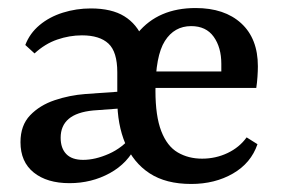

<svg xmlns="http://www.w3.org/2000/svg" viewBox="-20 -448 700 478"><path d="M456 10Q393 10 352.5 -16.5Q312 -43 292 -90.5Q272 -138 272 -200Q272 -304 323 -366Q374 -428 467 -428Q539 -428 580.5 -390Q622 -352 622 -283Q622 -272 621 -257Q620 -242 618 -229H336V-270H531Q531 -275 531 -279.5Q531 -284 531 -289Q531 -330 512 -356.5Q493 -383 456 -383Q414 -383 390.5 -346Q367 -309 367 -222Q367 -159 381.5 -121.5Q396 -84 422.5 -68.5Q449 -53 483 -53Q517 -53 546.5 -67Q576 -81 594 -106L621 -89Q605 -42 560 -16Q515 10 456 10ZM272 -191V-268Q272 -319 250 -339.5Q228 -360 184 -360Q153 -360 122.5 -349.5Q92 -339 66 -315L43 -336Q54 -365 78.5 -385.5Q103 -406 136.5 -416.5Q170 -427 206 -427Q258 -427 289.5 -407.5Q321 -388 336 -351Q351 -314 353 -262ZM153 8Q97 8 64 -18.5Q31 -45 31 -94Q31 -136 55 -161Q79 -186 116 -198.5Q153 -211 193 -214L293 -221V-179L212 -173Q171 -169 151 -152Q131 -135 131 -105Q131 -79 145 -64.5Q159 -50 187 -50Q217 -50 251 -65Q285 -80 309 -110L320 -88Q299 -42 253.5 -17Q208 8 153 8Z"/></svg>

Font: Yrsa Medium
Style: Regular
Weight: 500
Designer: Anna Giedrys (Yrsa+Rasa design), David Brezina (Yrsa art-direction, Rasa art-direction, design)
Foundry: Rosetta Type Foundry
Version: Version 2.004